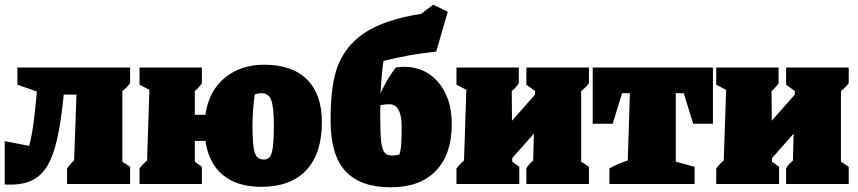

<svg xmlns="http://www.w3.org/2000/svg" viewBox="-25 -782 3648 816"><path d="M-5 2V-182L99 -162Q110 -203 117 -255.5Q124 -308 129 -363L132 -393L49 -422V-495H528V-429Q517 -412 495 -395V-95L528 -73V0H260V-66Q267 -75 273.5 -83.5Q280 -92 290 -100L300 -380H246Q235 -269 218.5 -194Q202 -119 174.5 -74.5Q147 -30 103.5 -12Q60 6 -5 2Z M568 0V-66Q582 -85 600 -100L610 -400L568 -422V-495H833V-428Q821 -410 803 -395V-294H848Q862 -395 930 -451Q998 -507 1097 -507Q1217 -507 1280 -444Q1343 -381 1343 -263Q1343 -129 1276.5 -58.5Q1210 12 1085 12Q983 12 922.5 -38Q862 -88 848 -183H803V-95L833 -73V0ZM1097 -104Q1123 -104 1131 -136.5Q1139 -169 1139 -246Q1139 -323 1128.5 -354.5Q1118 -386 1085 -386Q1075 -386 1058 -381Q1053 -350 1050.5 -314Q1048 -278 1048 -246Q1048 -167 1057 -135.5Q1066 -104 1097 -104Z M1636 14Q1506 14 1443 -55Q1380 -124 1380 -269Q1380 -340 1386 -391.5Q1392 -443 1404 -483Q1436 -583 1522.5 -641Q1609 -699 1764 -723L1816 -762L1878 -732L1829 -563Q1710 -550 1605 -523Q1601 -501 1598 -467Q1595 -433 1592 -386Q1606 -416 1622 -443Q1638 -470 1657 -495Q1675 -498 1692 -498Q1753 -498 1798.5 -467.5Q1844 -437 1869.5 -382.5Q1895 -328 1895 -254Q1895 -126 1827.5 -56Q1760 14 1636 14ZM1591 -281Q1591 -215 1595 -180.5Q1599 -146 1609.5 -133.5Q1620 -121 1640 -121Q1653 -121 1672 -125Q1678 -141 1680 -167Q1682 -193 1682 -243Q1682 -339 1629 -339Q1611 -339 1592 -335Q1591 -326 1591 -314Q1591 -302 1591 -281Z M1915 0V-66Q1929 -85 1947 -100L1957 -400L1915 -422V-495H2180V-428Q2168 -410 2150 -395L2151 -269L2249 -380V-395L2212 -422V-495H2478V-429Q2467 -412 2445 -395V-95L2478 -73V0H2212V-66Q2217 -76 2225 -84.5Q2233 -93 2241 -100L2244 -214L2152 -110V-95L2182 -73V0Z M3005 -495V-256H2921L2881 -386H2847V-95L2927 -73V0H2565V-66Q2582 -76 2601.5 -84.5Q2621 -93 2643 -100L2652 -386H2619L2579 -256H2494V-495Z M3019 0V-66Q3033 -85 3051 -100L3061 -400L3019 -422V-495H3284V-428Q3272 -410 3254 -395L3255 -269L3353 -380V-395L3316 -422V-495H3582V-429Q3571 -412 3549 -395V-95L3582 -73V0H3316V-66Q3321 -76 3329 -84.5Q3337 -93 3345 -100L3348 -214L3256 -110V-95L3286 -73V0Z"/></svg>

Font: Piazzolla Black
Style: Regular
Weight: 900
Designer: Juan Pablo del Peral
Foundry: Huerta Tipografica
Version: Version 1.330